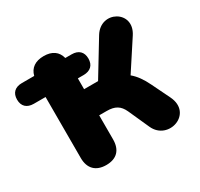

<svg xmlns="http://www.w3.org/2000/svg" viewBox="-172 -907 1152 1107"><g transform="rotate(-30 404.0 -353.0)"><path d="M238 10C308 10 345 -29 345 -99V-259H395C450 -259 480 -241 501 -195L563 -57C620 70 823 3 752 -143L694 -262C672 -308 647 -343 617 -368L743 -561C824 -685 650 -781 576 -660L438 -433H345V-505H383C429 -505 455 -530 455 -574C455 -618 429 -643 383 -643H341C329 -690 294 -715 238 -715C182 -715 146 -690 134 -643H52C6 -643 -20 -618 -20 -574C-20 -530 6 -505 52 -505H130V-99C130 -29 169 10 238 10Z"/></g></svg>

Font: SN Pro Black
Style: Regular
Weight: 900
Designer: Tobias Whetton
Foundry: Supernotes
Version: Version 1.001;Glyphs 3.2 (3249)